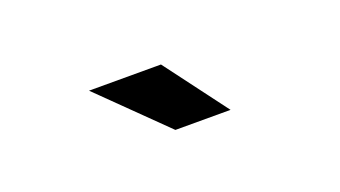

<svg xmlns="http://www.w3.org/2000/svg" viewBox="-30 -903 770 435"><g transform="rotate(-20 355.0 -685.0)"><path d="M473.5 -609H340.5L187 -759.5H360.5Z"/></g></svg>

Font: League Mono
Style: Bold
Weight: 700
Width: 6
Designer: Tyler Finck
Foundry: The League of Moveable Type / Tyler Finck
Version: Version 2.300;RELEASE